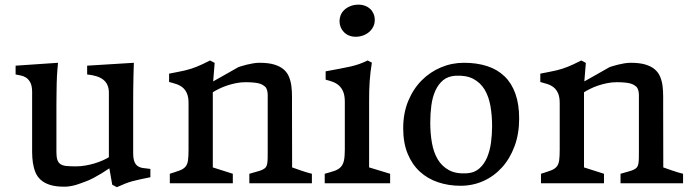

<svg xmlns="http://www.w3.org/2000/svg" viewBox="-20 -774 2917 811"><path d="M115.7 -388.2Q115.2 -412.6 107.7 -426.3Q100.1 -439.9 89.6 -446.5Q79.1 -453.1 67.1 -455.3Q55.2 -457.5 45.9 -459.5V-496.6L225.1 -508.8Q223.6 -495.1 222.7 -482.4Q221.7 -469.7 220.7 -454.8Q219.7 -439.9 219.5 -422.4Q219.2 -404.8 218.8 -381.6Q218.3 -358.4 218.3 -328.6Q218.3 -298.8 218.3 -260.3V-130.9Q218.3 -110.4 222.4 -98.4Q226.6 -86.4 236.1 -80.3Q245.6 -74.2 261.5 -72.8Q277.3 -71.3 300.8 -71.3Q320.3 -71.3 340.3 -74.7Q360.4 -78.1 378.9 -83.7Q397.5 -89.4 413.1 -96.2Q428.7 -103 439.9 -109.9V-382.3Q439.9 -402.3 433.1 -416.3Q426.3 -430.2 414.1 -439Q401.9 -447.8 385 -452.6Q368.2 -457.5 348.1 -459.5V-496.6L545.4 -508.8Q544.4 -482.9 543.7 -451.7Q543 -420.4 542.7 -387.5Q542.5 -354.5 542.5 -321.8Q542.5 -289.1 542.5 -260.3V-129.4Q542.5 -103.5 548.1 -90.3Q553.7 -77.1 563.5 -71.3Q573.2 -65.4 586.4 -64Q599.6 -62.5 615.2 -60.5V-25.4Q589.4 -20 571.8 -16.4Q554.2 -12.7 539.1 -8.5Q523.9 -4.4 509 1.5Q494.1 7.3 473.6 16.6L454.1 6.3L441.9 -63Q426.3 -52.2 408.7 -41.5Q393.6 -32.2 374.8 -22.2Q356 -12.2 336.4 -5.4Q332 -3.9 323.2 -0.5Q314.5 2.9 303.2 6.3Q292 9.8 278.6 12.2Q265.1 14.6 251.5 14.6Q215.8 14.6 191.7 7.1Q167.5 -0.5 152.3 -14.2Q137.2 -27.8 129.6 -46.4Q122.1 -64.9 118.9 -86.7Q115.7 -108.4 115.7 -132.3Q115.7 -156.2 115.7 -180.7Z M697.3 -40Q724.1 -48.3 740 -54.4Q755.9 -60.5 763.9 -70.6Q772 -80.6 774.2 -97.2Q776.4 -113.8 776.4 -142.6V-338.4Q776.4 -364.3 769.3 -380.1Q762.2 -396 750.7 -405Q739.3 -414.1 724.6 -418.9Q710 -423.8 694.3 -427.7V-462.9Q716.8 -467.3 733.2 -470.5Q749.5 -473.6 762.7 -476.8Q775.9 -480 787.1 -483.6Q798.3 -487.3 810.1 -491.9Q821.8 -496.6 835.4 -502.9Q849.1 -509.3 867.2 -518.6L886.7 -508.3L880.4 -430.2Q897 -439.5 915 -449.7Q930.7 -458.5 949.5 -469.2Q968.3 -480 987.3 -490.7Q992.2 -492.2 1001.5 -495.1Q1010.7 -498 1022.7 -501Q1034.7 -503.9 1048.6 -506.3Q1062.5 -508.8 1076.2 -508.8Q1113.3 -508.8 1137.9 -501.5Q1162.6 -494.1 1177.7 -481.2Q1192.9 -468.3 1200.4 -450.2Q1208 -432.1 1210.7 -411.1Q1213.4 -390.1 1213.4 -366.5Q1213.4 -342.8 1213.4 -318.4L1213.9 -66.9Q1232.4 -60.1 1248.5 -54.7Q1262.7 -49.8 1276.4 -45.7Q1290 -41.5 1297.4 -40V0H1033.2V-40Q1053.2 -45.9 1066.9 -49.6Q1080.6 -53.2 1089.1 -57.4Q1097.7 -61.5 1102.3 -67.1Q1106.9 -72.8 1108.6 -82.3Q1110.4 -91.8 1110.6 -106.4Q1110.8 -121.1 1110.8 -143.6V-373.5Q1110.8 -383.3 1108.2 -392.6Q1105.5 -401.9 1101.6 -406.2Q1095.7 -411.6 1089.1 -415.5Q1082.5 -419.4 1072.8 -421.9Q1063 -424.3 1049.3 -425.5Q1035.6 -426.8 1016.6 -426.8Q996.1 -426.8 976.1 -422.6Q956.1 -418.5 938 -412.4Q919.9 -406.2 904.8 -398.7Q889.6 -391.1 878.9 -384.3V-66.9L963.4 -40V0H697.3Z M1351.6 -40Q1377.4 -46.9 1393.8 -52.7Q1410.2 -58.6 1419.7 -68.8Q1429.2 -79.1 1432.9 -96.2Q1436.5 -113.3 1436.5 -142.6V-344.2Q1436.5 -370.1 1429.7 -386.5Q1422.9 -402.8 1411.6 -412.8Q1400.4 -422.9 1385.7 -428.2Q1371.1 -433.6 1355.5 -437.5V-472.7Q1388.7 -479 1414.1 -483.6Q1439.5 -488.3 1460 -492.9Q1480.5 -497.6 1497.8 -503.7Q1515.1 -509.8 1532.7 -518.6L1550.8 -509.3Q1547.4 -489.3 1545.2 -470.2Q1543 -451.2 1541.5 -431.4Q1540 -411.6 1539.6 -390.4Q1539.1 -369.1 1539.1 -345.2V-66.9L1627.9 -40V0H1351.6ZM1482.4 -618.7Q1466.8 -618.7 1454.1 -624Q1441.4 -629.4 1432.6 -638.4Q1423.8 -647.5 1418.9 -659.4Q1414.1 -671.4 1414.1 -685.1Q1414.1 -697.3 1418.9 -709.7Q1423.8 -722.2 1434.1 -731.9Q1444.3 -741.7 1459.7 -748Q1475.1 -754.4 1495.6 -754.4Q1509.3 -754.4 1521.7 -749.8Q1534.2 -745.1 1543.2 -736.8Q1552.2 -728.5 1557.6 -716.6Q1563 -704.6 1563 -689.9Q1563 -673.8 1556.4 -660.9Q1549.8 -647.9 1538.6 -638.4Q1527.3 -628.9 1512.7 -623.8Q1498 -618.7 1482.4 -618.7Z M1683.1 -232.4Q1683.1 -295.9 1704.1 -346.9Q1725.1 -397.9 1760.5 -433.8Q1795.9 -469.7 1842.3 -489.3Q1888.7 -508.8 1939.5 -508.8Q1994.6 -508.8 2038.1 -494.6Q2081.5 -480.5 2111.6 -451.2Q2141.6 -421.9 2157.2 -377.7Q2172.9 -333.5 2172.9 -273.4Q2172.9 -208.5 2153.3 -156Q2133.8 -103.5 2100.1 -66.4Q2066.4 -29.3 2021.5 -9.3Q1976.6 10.7 1925.3 10.7Q1874.5 10.7 1830.3 -4.2Q1786.1 -19 1753.4 -49.1Q1720.7 -79.1 1701.9 -124.8Q1683.1 -170.4 1683.1 -232.4ZM1797.4 -256.3Q1797.4 -210.9 1804.4 -170.7Q1811.5 -130.4 1829.1 -100.8Q1846.7 -71.3 1876.5 -55.2Q1906.2 -39.1 1952.1 -42Q1983.9 -43.9 2004.6 -62.3Q2025.4 -80.6 2037.4 -108.9Q2049.3 -137.2 2054 -171.9Q2058.6 -206.5 2058.6 -241.2Q2058.6 -286.6 2051.5 -326.7Q2044.4 -366.7 2026.9 -395.8Q2009.3 -424.8 1979.5 -440.7Q1949.7 -456.5 1904.3 -454.1Q1872.1 -452.1 1851.6 -435.1Q1831.1 -418 1818.8 -390.6Q1806.6 -363.3 1802 -328.4Q1797.4 -293.5 1797.4 -256.3Z M2265.1 -40Q2292 -48.3 2307.9 -54.4Q2323.7 -60.5 2331.8 -70.6Q2339.8 -80.6 2342 -97.2Q2344.2 -113.8 2344.2 -142.6V-338.4Q2344.2 -364.3 2337.2 -380.1Q2330.1 -396 2318.6 -405Q2307.1 -414.1 2292.5 -418.9Q2277.8 -423.8 2262.2 -427.7V-462.9Q2284.7 -467.3 2301 -470.5Q2317.4 -473.6 2330.6 -476.8Q2343.8 -480 2355 -483.6Q2366.2 -487.3 2377.9 -491.9Q2389.6 -496.6 2403.3 -502.9Q2417 -509.3 2435.1 -518.6L2454.6 -508.3L2448.2 -430.2Q2464.8 -439.5 2482.9 -449.7Q2498.5 -458.5 2517.3 -469.2Q2536.1 -480 2555.2 -490.7Q2560.1 -492.2 2569.3 -495.1Q2578.6 -498 2590.6 -501Q2602.5 -503.9 2616.5 -506.3Q2630.4 -508.8 2644 -508.8Q2681.2 -508.8 2705.8 -501.5Q2730.5 -494.1 2745.6 -481.2Q2760.7 -468.3 2768.3 -450.2Q2775.9 -432.1 2778.6 -411.1Q2781.2 -390.1 2781.2 -366.5Q2781.2 -342.8 2781.2 -318.4L2781.7 -66.9Q2800.3 -60.1 2816.4 -54.7Q2830.6 -49.8 2844.2 -45.7Q2857.9 -41.5 2865.2 -40V0H2601.1V-40Q2621.1 -45.9 2634.8 -49.6Q2648.4 -53.2 2657 -57.4Q2665.5 -61.5 2670.2 -67.1Q2674.8 -72.8 2676.5 -82.3Q2678.2 -91.8 2678.5 -106.4Q2678.7 -121.1 2678.7 -143.6V-373.5Q2678.7 -383.3 2676 -392.6Q2673.3 -401.9 2669.4 -406.2Q2663.6 -411.6 2657 -415.5Q2650.4 -419.4 2640.6 -421.9Q2630.9 -424.3 2617.2 -425.5Q2603.5 -426.8 2584.5 -426.8Q2564 -426.8 2543.9 -422.6Q2523.9 -418.5 2505.9 -412.4Q2487.8 -406.2 2472.7 -398.7Q2457.5 -391.1 2446.8 -384.3V-66.9L2531.2 -40V0H2265.1Z"/></svg>

Font: Donegal One
Style: Regular
Weight: 400
Designer: Gary Lonergan
Foundry: Sorkin Type Co.
Version: Version 1.004